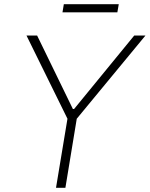

<svg xmlns="http://www.w3.org/2000/svg" viewBox="-20 -897 715 917"><path d="M106.5 -727.3H157.3L328.1 -376.4H333.8L621.1 -727.3H674.7L346.6 -329.9L292.3 0H247.5L302.2 -329.9ZM547.2 -876.8 540.5 -838.1H278.4L284.8 -876.8Z"/></svg>

Font: Inter Extra Light  BETA
Style: Italic
Weight: 200
Italic angle: 9.39999°
Designer: Rasmus Andersson
Foundry: rsms
Version: Version 3.011;git-f93a4a705